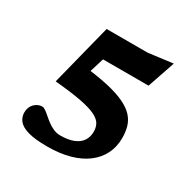

<svg xmlns="http://www.w3.org/2000/svg" viewBox="-163 -872 1028 1038"><g transform="rotate(30 351.0 -353.0)"><path d="M262.5 13Q187 13 143.8 0.8Q100.5 -11.5 82.2 -33.8Q64 -56 64 -85Q64 -119 85 -140Q106 -161 133 -161Q142.5 -161 154.8 -152.2Q167 -143.5 181.8 -130.5Q196.5 -117.5 214 -104.5Q231.5 -91.5 251.5 -82.8Q271.5 -74 294 -74Q343 -74 375.8 -87Q408.5 -100 425 -124.2Q441.5 -148.5 441.5 -182.5Q441.5 -208.5 430.2 -229Q419 -249.5 386.8 -265.5Q354.5 -281.5 292 -293.8Q229.5 -306 127 -315L224 -698H480L632 -717.5L573.5 -546H251L314.5 -628L248.5 -414L208.5 -464.5Q306 -454 373.8 -438.8Q441.5 -423.5 484.5 -402.8Q527.5 -382 550.8 -356.2Q574 -330.5 583 -298.8Q592 -267 592 -229.5Q592 -175 570.2 -130.5Q548.5 -86 506.2 -53.8Q464 -21.5 402.8 -4.2Q341.5 13 262.5 13Z"/></g></svg>

Font: Newsreader 9pt
Style: Bold
Weight: 700
Designer: Hugues Gentile
Foundry: Production Type
Version: Version 1.003